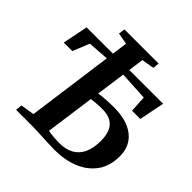

<svg xmlns="http://www.w3.org/2000/svg" viewBox="-199 -936 1107 1107"><g transform="rotate(45 355.0 -382.0)"><path d="M405.5 7Q377.5 7 341.8 5.2Q306 3.5 271.8 1.8Q237.5 0 214 0H84.5L89 -39.5L173 -53L263.5 -717.5L193.5 -730.5L199 -769.5H477.5L473 -730.5L397 -717.5L304.5 -48.5Q314 -46 330.5 -44.2Q347 -42.5 364.8 -41.2Q382.5 -40 394.5 -40Q448 -40 484.2 -60Q520.5 -80 539 -119.8Q557.5 -159.5 557.5 -219Q557.5 -261.5 545.2 -292Q533 -322.5 505 -338.8Q477 -355 430 -355Q415.5 -355 396.2 -353.8Q377 -352.5 361 -350.8Q345 -349 339 -347.5L343.5 -399.5Q359.5 -402.5 379.5 -404.8Q399.5 -407 423 -408.2Q446.5 -409.5 471.5 -409.5Q579.5 -409.5 638.5 -363.2Q697.5 -317 697.5 -233.5Q697.5 -153.5 658.8 -100Q620 -46.5 554 -19.8Q488 7 405.5 7ZM5 -468.5 36 -623.5 659.5 -624 628.5 -469H561L555.5 -570.5L306.5 -584L116 -570.5L74.5 -468.5Z"/></g></svg>

Font: Merriweather 48pt SemiBold
Style: Italic
Weight: 600
Italic angle: -7.8°
Designer: Eben Sorkin
Foundry: Eben Sorkin
Version: Version 2.101